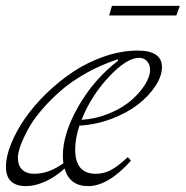

<svg xmlns="http://www.w3.org/2000/svg" viewBox="-22 -615 625 646"><path d="M345.2 -563 354.5 -595.2H583L571.3 -563ZM65.9 11.2Q-2 11.2 -2 -53.7Q-2 -88.4 15.4 -131.3Q32.7 -174.3 62.7 -217.5Q92.8 -260.7 135.5 -302Q178.2 -343.3 226.1 -374.8Q273.9 -406.2 330.3 -425.5Q386.7 -444.8 440.9 -444.8Q522.9 -444.8 522.9 -389.2Q522.9 -358.9 500.7 -325.2Q478.5 -291.5 441.9 -263.2Q405.3 -234.9 353 -215.1Q300.8 -195.3 245.1 -192.4Q231 -148.4 231 -111.8Q231 -30.3 300.3 -30.3Q328.1 -30.3 351.8 -43.2Q375.5 -56.2 408.2 -86.4L418.5 -74.2Q341.8 11.2 274.4 11.2Q212.4 11.2 195.3 -47.9Q163.6 -19 129.4 -3.9Q95.2 11.2 65.9 11.2ZM445.8 -420.4Q404.3 -420.4 344.2 -356.2Q284.2 -292 252.4 -211.9Q300.8 -214.8 345.2 -233.2Q389.6 -251.5 418.9 -276.9Q448.2 -302.2 465.6 -329.8Q482.9 -357.4 482.9 -379.9Q482.9 -397.5 472.9 -408.9Q462.9 -420.4 445.8 -420.4ZM38.1 -83.5Q38.1 -59.1 52.2 -44.7Q66.4 -30.3 93.3 -30.3Q142.6 -30.3 191.4 -65.9Q189.5 -76.2 189.5 -91.3Q189.5 -165 241.2 -256.1Q293 -347.2 375.5 -411.1L374.5 -415.5Q317.4 -397 266.8 -368.4Q216.3 -339.8 180.7 -308.3Q145 -276.9 116.7 -243.4Q88.4 -210 71.8 -179Q55.2 -147.9 46.6 -123.8Q38.1 -99.6 38.1 -83.5Z"/></svg>

Font: Elstob ExtraLight
Style: Italic
Weight: 200
Italic angle: -20°
Designer: Peter S. Baker
Version: Version 1.015